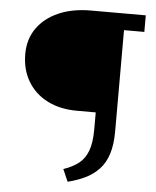

<svg xmlns="http://www.w3.org/2000/svg" viewBox="-58 -707 785 969"><g transform="rotate(5 334.0 -222.5)"><path d="M321 213 294 151Q341 135 371 111.5Q401 88 416.5 47Q432 6 432 -62V-148H337Q251 -148 187 -180.5Q123 -213 87.5 -272.5Q52 -332 52 -411Q52 -486 91 -541.5Q130 -597 200 -627.5Q270 -658 363 -658H641V-574H538V-62Q538 6 523 53Q508 100 479 131Q450 162 410 181.5Q370 201 321 213Z"/></g></svg>

Font: Ysabeau Office SemiBold
Style: Regular
Weight: 600
Designer: Christian Thalmann (Catharsis Fonts)
Version: Version 2.001;gftools[0.9.30]; featfreeze: tnum,lnum,ss02